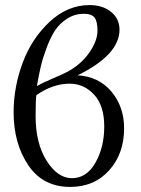

<svg xmlns="http://www.w3.org/2000/svg" viewBox="-20 -718 549 750"><path d="M360.8 -598.1Q360.8 -634.3 349.4 -649.2Q337.9 -664.1 307.1 -664.1Q272 -664.1 242.9 -645.5Q213.9 -627 196 -600.6Q178.2 -574.2 162.6 -532.7Q147 -491.2 139.4 -458.5Q131.8 -425.8 124 -381.8Q143.1 -393.1 182.6 -409.9Q222.2 -426.8 240.2 -436Q295.4 -464.8 328.1 -511.5Q360.8 -558.1 360.8 -598.1ZM330.1 -698.2Q380.9 -698.2 413.8 -671.6Q446.8 -645 446.8 -602.1Q446.8 -503.9 283.2 -423.8Q366.2 -418.9 415.5 -359.9Q464.8 -300.8 464.8 -216.8Q464.8 -117.7 406.5 -52.7Q348.1 12.2 253.9 12.2Q147.9 12.2 90.6 -72.5Q33.2 -157.2 33.2 -279.8Q33.2 -377.9 68.6 -472.9Q104 -567.9 174.1 -633.1Q244.1 -698.2 330.1 -698.2ZM119.1 -265.1Q119.1 -158.2 162.1 -90.1Q205.1 -22 261.2 -22Q318.4 -22 352.8 -82.5Q387.2 -143.1 387.2 -224.1Q387.2 -305.2 347.7 -348.1Q308.1 -391.1 252 -391.1Q186 -391.1 122.1 -346.2Q119.1 -330.1 119.1 -265.1Z"/></svg>

Font: Linux Libertine
Style: Regular
Weight: 400
Designer: Philipp H. Poll
Foundry: Philipp H. Poll
Version: Version 5.3.0 ; ttfautohint (v0.9)